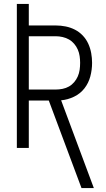

<svg xmlns="http://www.w3.org/2000/svg" viewBox="-20 -755 540 980"><path d="M396 205 229 -242H127V0H66V-735H127V-625H265Q290 -625 315 -620Q340 -615 362.5 -603.5Q385 -592 402.5 -573.5Q420 -555 430.5 -532Q441 -509 445.5 -484Q450 -459 450 -434Q450 -399 441 -365Q432 -331 411 -304Q390 -277 358 -261.5Q326 -246 292 -243L459 205ZM127 -298H265Q282 -298 299.5 -301.5Q317 -305 332 -313.5Q347 -322 358.5 -335.5Q370 -349 377 -365Q384 -381 386.5 -398.5Q389 -416 389 -434Q389 -451 386.5 -468.5Q384 -486 377 -502Q370 -518 358.5 -531.5Q347 -545 332 -553.5Q317 -562 299.5 -566Q282 -570 265 -570H127Z"/></svg>

Font: Iosevka Term Light
Style: Regular
Weight: 300
Monospace: yes
Designer: Belleve Invis
Foundry: Belleve Invis
Version: Version 9.0.1; ttfautohint (v1.8.3)